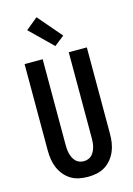

<svg xmlns="http://www.w3.org/2000/svg" viewBox="-144 -1057 789 1138"><g transform="rotate(-15 250.0 -488.5)"><path d="M250 8Q223 8 196 2.5Q169 -3 146 -17Q123 -31 105.5 -52.5Q88 -74 77.5 -99Q67 -124 63 -151Q59 -178 59 -205V-735H170V-205Q170 -192 171.5 -178.5Q173 -165 176.5 -152.5Q180 -140 186 -128Q192 -116 201.5 -106.5Q211 -97 224 -92.5Q237 -88 250 -88Q263 -88 276 -92.5Q289 -97 298.5 -106.5Q308 -116 314 -128Q320 -140 323.5 -152.5Q327 -165 328.5 -178.5Q330 -192 330 -205V-735H441V-205Q441 -178 437 -151Q433 -124 422.5 -99Q412 -74 394.5 -52.5Q377 -31 354 -17Q331 -3 304 2.5Q277 8 250 8ZM263 -791 126 -925 199 -985 324 -839Z"/></g></svg>

Font: Iosevka Fixed
Style: Bold
Weight: 700
Monospace: yes
Designer: Belleve Invis
Foundry: Belleve Invis
Version: Version 32.3.0